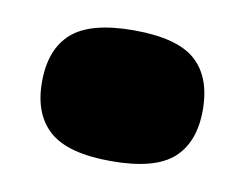

<svg xmlns="http://www.w3.org/2000/svg" viewBox="-41 -272 425 334"><g transform="rotate(10 172.0 -105.5)"><path d="M30 -105Q30 -163 63 -192Q96 -221 172 -221Q249 -221 281.5 -192Q314 -163 314 -105Q314 -48 281.5 -19Q249 10 172 10Q96 10 63 -19Q30 -48 30 -105Z"/></g></svg>

Font: Georama Extended Black
Style: Regular
Weight: 900
Width: 7
Designer: Jean-Baptiste Levee
Foundry: Production Type
Version: Version 1.000